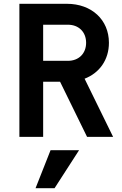

<svg xmlns="http://www.w3.org/2000/svg" viewBox="-20 -720 640 1010"><path d="M207 -400V-590H337C394 -590 433 -552 433 -495C433 -438 394 -400 337 -400ZM82 0H207V-290H296L438 0H575L425 -306C503 -336 553 -405 553 -495C553 -616 462 -700 332 -700H82ZM396 70H246L167 270H267Z"/></svg>

Font: CommitMono
Style: 700Regular
Weight: 700
Monospace: yes
Designer: Eigil Nikolajsen
Foundry: Eigil Nikolajsen
Version: Version 1.143